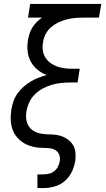

<svg xmlns="http://www.w3.org/2000/svg" viewBox="-20 -755 540 980"><path d="M171 205V135H201Q216 135 230.5 131.5Q245 128 257 118.5Q269 109 276 95.5Q283 82 285 67Q288 52 283 37Q278 22 266 13.5Q254 5 238.5 2.5Q223 0 207 0Q191 0 175.5 -1.5Q160 -3 145 -7Q130 -11 116.5 -17Q103 -23 91 -32Q79 -41 69 -52Q59 -63 52 -76Q45 -89 41 -103.5Q37 -118 35.5 -133.5Q34 -149 35 -165Q36 -181 38 -197Q42 -218 49 -238.5Q56 -259 69 -277.5Q82 -296 99.5 -311.5Q117 -327 136 -338.5Q155 -350 176 -358Q197 -366 218 -372Q192 -382 171 -399.5Q150 -417 137 -441Q124 -465 121 -494Q118 -523 123 -552Q126 -568 131 -584Q136 -600 145.5 -615Q155 -630 167.5 -642.5Q180 -655 195 -665Q195 -665 195 -665Q195 -665 195 -665H123L134 -735H497L485 -665H403Q382 -665 361 -663Q340 -661 319 -655.5Q298 -650 278 -640.5Q258 -631 241 -616.5Q224 -602 213.5 -582Q203 -562 200 -541Q196 -520 198.5 -499.5Q201 -479 211 -462.5Q221 -446 236.5 -434.5Q252 -423 270.5 -416Q289 -409 310 -406.5Q331 -404 351 -404H387L376 -334H340Q316 -334 292.5 -331.5Q269 -329 245.5 -322.5Q222 -316 199.5 -304Q177 -292 158.5 -274Q140 -256 129.5 -233Q119 -210 115 -187Q111 -165 114.5 -143.5Q118 -122 130 -106Q142 -90 161.5 -81.5Q181 -73 202.5 -71Q224 -69 246 -68.5Q268 -68 288 -62Q308 -56 325 -44Q342 -32 352.5 -15Q363 2 365 24Q367 46 364 68Q359 96 346 123Q333 150 310 169.5Q287 189 258 197Q229 205 201 205Z"/></svg>

Font: Iosevka Slab Oblique
Style: Regular
Weight: 400
Italic angle: -9°
Monospace: yes
Designer: Belleve Invis
Foundry: Belleve Invis
Version: Version 11.1.1; ttfautohint (v1.8.3)